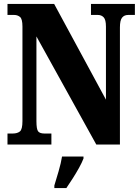

<svg xmlns="http://www.w3.org/2000/svg" viewBox="-20 -734 712 975"><path d="M18 0V-56H45Q68 -56 81 -66.5Q94 -77 94 -119V-599Q94 -638 81.5 -648Q69 -658 53 -658H18V-714H255L518 -228V-599Q518 -634 506.5 -646Q495 -658 478 -658H442V-714H665V-658H630Q611 -658 600 -644.5Q589 -631 589 -595V0H469L165 -549V-119Q165 -77 174 -66.5Q183 -56 205 -56H241V0ZM256 208Q265 179 277.5 136Q290 93 295 61H404V71Q396 92 381 119Q366 146 349 172.5Q332 199 317 221H256Z"/></svg>

Font: Noto Serif Tamil ExtraCondensed Black
Style: Regular
Weight: 900
Width: 2
Designer: Indian Type Foundry, Tom Grace, and the Monotype Design Team
Foundry: Monotype Imaging Inc.
Version: Version 2.004; ttfautohint (v1.8.4.7-5d5b)